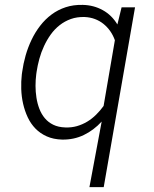

<svg xmlns="http://www.w3.org/2000/svg" viewBox="-20 -558 627 781"><path d="M70.3 -266.1Q74.7 -298.8 84.2 -332.3Q93.8 -365.7 108.4 -396.2Q123 -426.8 143.3 -453.1Q163.6 -479.5 189.5 -498.8Q215.3 -518.1 247.1 -528.6Q278.8 -539.1 316.9 -538.1Q361.3 -537.1 397.9 -516.8Q434.6 -496.6 457.5 -458.5L474.6 -528.3H529.3L401.9 203.1H343.8L393.6 -63.5Q361.3 -28.3 320.8 -8.8Q280.3 10.7 232.4 9.8Q197.3 8.8 170.4 -3.2Q143.6 -15.1 124.3 -34.9Q105 -54.7 92.8 -80.8Q80.6 -106.9 74 -136Q67.4 -165 66.4 -195.8Q65.4 -226.6 68.8 -255.9ZM127.4 -255.4Q124.5 -232.9 124.5 -208.7Q124.5 -184.6 128.2 -160.9Q131.8 -137.2 140.1 -115.5Q148.4 -93.8 162.4 -77.1Q176.3 -60.5 196.8 -50.5Q217.3 -40.5 245.6 -39.6Q270.5 -38.6 292.7 -44.9Q314.9 -51.3 334.5 -63Q354 -74.7 370.8 -91.3Q387.7 -107.9 401.4 -127L447.3 -394.5Q439.9 -415 428 -431.9Q416 -448.7 400.4 -461.2Q384.8 -473.6 365.7 -480.7Q346.7 -487.8 324.2 -488.8Q293.5 -489.7 268.3 -480.7Q243.2 -471.7 222.7 -455.6Q202.1 -439.5 186.5 -417.7Q170.9 -396 159.2 -370.8Q147.5 -345.7 140.1 -318.8Q132.8 -292 128.9 -266.1Z"/></svg>

Font: Roboto Mono Light
Style: Italic
Weight: 300
Designer: Google
Version: Version 2.000985; 2015; ttfautohint (v1.3)